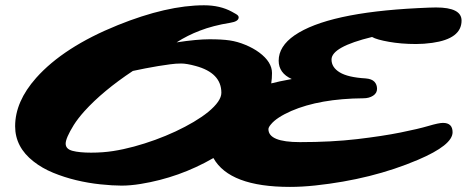

<svg xmlns="http://www.w3.org/2000/svg" viewBox="-20 -693 1785 731"><path d="M1084 18.6Q854 18.6 792.5 -91.3Q663.1 -16.6 515.6 7.3Q476.6 13.7 442.6 13.7Q408.7 13.7 362.1 8.8Q315.4 3.9 269.8 -7.1Q224.1 -18.1 182.1 -35.4Q140.1 -52.7 107.9 -78.1Q37.6 -132.8 37.6 -212.4Q37.6 -306.2 117.7 -396.5Q222.7 -514.2 428.2 -597.2Q615.7 -672.9 756.8 -672.9Q817.9 -672.9 862.8 -648.4L878.4 -639.6Q888.7 -633.8 888.7 -627Q888.7 -611.3 856.4 -606.2Q824.2 -601.1 794.9 -593.5Q765.6 -585.9 740.7 -576.2Q694.3 -558.6 652.3 -531.7Q730 -543.5 777.6 -543.5Q825.2 -543.5 854.7 -539.1Q884.3 -534.7 914.3 -522.2Q944.3 -509.8 966.8 -493.2Q1015.6 -457 1015.6 -415Q1015.6 -394.5 1012.7 -375.5Q1040 -382.8 1090.8 -392.1Q1041 -414.6 1041 -461.9Q1041 -516.6 1101.6 -558.6Q1228 -645 1571.3 -662.1Q1620.1 -664.6 1640.1 -664.6Q1737.3 -664.6 1737.3 -614.7Q1737.3 -545.4 1625.5 -529.8Q1593.8 -525.4 1564.2 -525.4Q1534.7 -525.4 1509 -527.6Q1483.4 -529.8 1461.4 -533.7Q1414.1 -542 1396.5 -552.2Q1242.2 -514.6 1242.2 -466.3Q1242.2 -436.5 1273.4 -417.5Q1304.7 -398.4 1372.1 -394.5Q1395.5 -392.6 1405.5 -381.8Q1415.5 -371.1 1415.5 -354.7Q1415.5 -338.4 1400.4 -328.6Q1385.3 -318.8 1363.3 -318.8Q1197.3 -317.4 1088.9 -270.5Q1032.7 -245.6 1011.7 -219.7Q1002 -208.5 1002 -201.2Q1002 -151.9 1122.1 -151.9Q1242.2 -151.9 1339.6 -163.3Q1437 -174.8 1504.9 -188.5Q1572.8 -202.1 1611.6 -213.6Q1650.4 -225.1 1666.5 -225.1Q1703.1 -225.1 1703.1 -189.5Q1703.1 -140.6 1571.3 -84.5Q1396 -9.8 1180.2 13.2Q1129.4 18.6 1084 18.6ZM301.3 -269.5Q276.4 -241.7 260.7 -216.8Q230 -167 230 -146.2Q230 -125.5 256.1 -118.7Q282.2 -111.8 326.9 -111.8Q371.6 -111.8 410.6 -117.9Q449.7 -124 490.2 -135Q530.8 -146 571 -160.6Q611.3 -175.3 648.4 -192.6Q685.5 -210 717.3 -228.8Q749 -247.6 772.5 -266.6Q822.8 -308.1 822.8 -339.8Q822.8 -415.5 724.6 -441.9Q690.4 -451.2 669.9 -451.2Q649.4 -451.2 627.9 -448.2Q606.4 -445.3 582 -441.4Q532.7 -433.1 485.8 -422.9Q371.6 -347.2 301.3 -269.5Z"/></svg>

Font: Sarina
Style: Regular
Weight: 400
Designer: James Grieshaber
Foundry: James Grieshaber
Version: Version 1.001